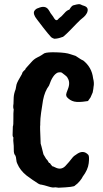

<svg xmlns="http://www.w3.org/2000/svg" viewBox="-20 -861 483 897"><path d="M272 -688H271Q250 -680 234 -680Q220 -684 215 -692Q207 -700 182 -732Q143 -782 143 -785Q134 -802 141.5 -811.5Q149 -821 158 -823Q192 -838 207 -815Q209 -812 211.5 -808Q214 -804 216 -800Q230 -782 234 -774Q244 -759 255 -775Q268 -784 280 -798.5Q292 -813 304 -816Q316 -837 326 -837Q350 -844 357 -840Q364 -836 372 -834Q398 -826 386 -800Q380 -789 372 -782Q356 -770 337 -750Q278 -688 272 -688ZM187 -612Q201 -618 245 -616.5Q289 -615 308 -608L333 -600Q364 -579 368 -579Q409 -547 415 -495Q421 -473 417 -455Q417 -449 413 -429L403 -406L391 -389Q385 -388 384 -388Q347 -382 327 -386.5Q307 -391 292 -408Q289 -414 289 -419Q290 -424 291 -428Q297 -444 297 -444Q310 -476 295 -498Q295 -501 285 -509Q275 -517 269.5 -521Q264 -525 250 -522Q226 -512 209 -461Q189 -435 181 -393Q169 -318 169 -308L168 -286V-277Q166 -275 170 -190Q171 -185 174 -176Q177 -165 183 -140L196 -118Q201 -115 209 -100Q214 -100 217 -93Q224 -86 223 -85Q228 -84 238 -79Q265 -65 285 -85Q292 -92 302.5 -104.5Q313 -117 318.5 -124.5Q324 -132 336 -139Q369 -164 393 -137Q398 -129 394.5 -98.5Q391 -68 366 -35Q364 -29 353 -15.5Q342 -2 330 6Q328 13 254 16Q250 16 238 14Q227 17 208.5 11Q190 5 188 5L175 2Q167 2 159 -3Q151 -8 132.5 -20.5Q114 -33 104 -41Q74 -65 61 -96Q57 -103 56 -115.5Q55 -128 52 -134Q44 -142 44.5 -160Q45 -178 42 -204Q42 -216 43 -218Q38 -223 39 -235.5Q40 -248 40 -270Q43 -276 42.5 -305.5Q42 -335 44 -350Q40 -359 43 -376L44 -406Q45 -424 53 -444Q54 -453 57 -465.5Q60 -478 83 -516Q83 -524 98 -536Q98 -540 106 -548Q114 -556 124 -568Q138 -585 155 -593Q172 -601 187 -612Z"/></svg>

Font: Caveat Brush
Style: Regular
Weight: 400
Designer: Pablo Impallari
Foundry: Creative Lab NY
Version: Version 1.096; ttfautohint (v1.3)